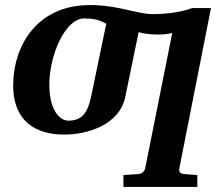

<svg xmlns="http://www.w3.org/2000/svg" viewBox="-20 -520 885 759"><path d="M341 -142C327 -72 303 -43 250 -43C218 -43 175 -82 175 -185C175 -304 239 -447 312 -447C346 -447 368 -444 400 -426ZM234 12C325 12 452 -26 475 -136L528 -393C557 -383 626 -379 661 -390L554 145C552 157 540 168 527 168L468 172V219H760V172L707 168C693 167 686 159 689 145L814 -488H739C692 -469 618 -464 585 -464C523 -464 447 -500 336 -500C125 -500 32 -338 32 -181C32 -71 90 12 234 12Z"/></svg>

Font: Veleka
Style: Bold Italic
Weight: 700
Italic angle: -12°
Designer: Stefan Peev, Context Ltd, 2016; SIL International, 1997-2014.
Foundry: Stefan Peev, Context Ltd, 2016
Version: Version 5.000